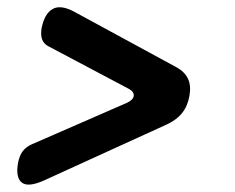

<svg xmlns="http://www.w3.org/2000/svg" viewBox="-20 -591 640 522"><path d="M101 -101Q57 -81 39.5 -94.5Q22 -108 29 -148Q33 -168 41.5 -179.5Q50 -191 65 -198L324 -311Q342 -319 343.5 -330Q345 -341 331 -349L112 -465Q100 -471 95 -482.5Q90 -494 93 -514Q101 -554 123 -566.5Q145 -579 182 -559L460 -408Q482 -396 491 -377Q500 -358 495 -330Q490 -302 474.5 -283Q459 -264 432 -252Z"/></svg>

Font: Maple Mono Medium
Style: Italic
Weight: 500
Italic angle: -10°
Monospace: yes
Designer: subframe7536
Version: Version 7.000